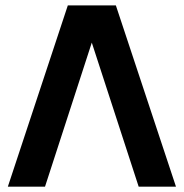

<svg xmlns="http://www.w3.org/2000/svg" viewBox="-20 -696 687 716"><path d="M322.3 -537.1 147.9 0H9.3L232.9 -675.8H412.1L636.2 0H497.1Z"/></svg>

Font: Cadman
Style: Bold
Weight: 700
Designer: Paul James MIller
Foundry: High-Logic / Made with FontCreator
Version: Version 2.114;March 28, 2021;FontCreator 13.0.0.2683 64-bit